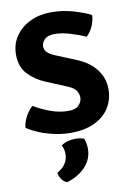

<svg xmlns="http://www.w3.org/2000/svg" viewBox="-105 -762 767 1120"><g transform="rotate(-10 278.5 -202.0)"><path d="M15 -59.5Q18 -93 35.8 -126Q53.5 -159 77 -179Q119 -153.5 172.5 -133.5Q226 -113.5 279.5 -113.5Q323 -113.5 342 -134.5Q361 -155.5 361 -179.5Q361 -196 350.5 -216.5Q340 -237 298 -254.5L177.5 -304.5Q115.5 -330.5 75 -374Q34.5 -417.5 34.5 -489Q34.5 -551.5 67 -598.5Q99.5 -645.5 154.8 -671.8Q210 -698 278 -698Q348.5 -698 411 -679.2Q473.5 -660.5 512.5 -640.5Q510.5 -606 496.2 -574.2Q482 -542.5 458.5 -521Q420.5 -539 369.5 -554.2Q318.5 -569.5 278 -569.5Q235 -569.5 216.8 -550Q198.5 -530.5 198.5 -510.5Q198.5 -491.5 211.2 -476.5Q224 -461.5 257 -447.5L380 -397Q452.5 -367 491.8 -315.5Q531 -264 531 -199.5Q531 -139 501.8 -90.5Q472.5 -42 414 -13.5Q355.5 15 268 15Q207.5 15 139 -4.2Q70.5 -23.5 15 -59.5ZM340.5 61.5Q352.5 86.5 352.5 123Q352.5 183 311.2 228.2Q270 273.5 199.5 294.5Q181 288 168.5 270.8Q156 253.5 152.5 231Q218.5 193 218.5 131Q218.5 102.5 205.5 78Q240 53.5 291 53.5Q317 53.5 340.5 61.5Z"/></g></svg>

Font: Signika SC
Style: Bold
Weight: 700
Designer: Anna Giedryś
Foundry: Anna Giedryś
Version: Version 2.000; ttfautohint (v1.8.3) -l 8 -r 50 -G 200 -x 9 -